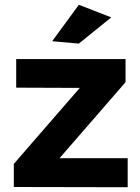

<svg xmlns="http://www.w3.org/2000/svg" viewBox="-20 -785 588 806"><path d="M311 -765 447 -712 311 -602 199 -612ZM48 -537H507V-440L230 -121H516V1L38 0V-97L315 -416L48 -417Z"/></svg>

Font: Montserrat-Arabic SemiBold
Style: Regular
Weight: 600
Designer: Mohamed Gaber
Foundry: Kief Type Foundry
Version: Version 5.008;PS 005.008;hotconv 1.0.88;makeotf.lib2.5.64775